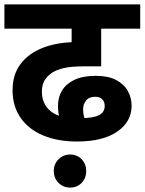

<svg xmlns="http://www.w3.org/2000/svg" viewBox="-20 -642 656 871"><path d="M329 0Q242 0 176 -27.5Q110 -55 73.5 -107.5Q37 -160 37 -233Q37 -304 73.5 -352Q110 -400 174 -425Q238 -450 322 -451H332L305 -420V-512H0V-622H616V-512H439V-341H358Q300 -341 267 -332.5Q234 -324 216 -312Q194 -297 182 -277Q170 -257 170 -225Q170 -192 185 -166Q200 -140 230 -124.5Q260 -109 303 -106Q310 -105 323.5 -105.5Q337 -106 344 -106Q403 -106 429 -119.5Q455 -133 455 -161Q455 -181 443.5 -192Q432 -203 412 -203Q384 -203 370.5 -186Q357 -169 357 -147Q357 -117 369 -90.5Q381 -64 400 -40L293 -22Q271 -54 257 -86.5Q243 -119 243 -162Q243 -201 261.5 -231.5Q280 -262 318 -280Q356 -298 415 -298Q471 -298 507 -279Q543 -260 560 -229Q577 -198 577 -162Q577 -90 512 -45Q447 0 329 0ZM224 134Q224 102 245.5 80.5Q267 59 298 59Q330 59 350.5 80.5Q371 102 371 134Q371 166 350.5 187.5Q330 209 298 209Q267 209 245.5 187.5Q224 166 224 134Z"/></svg>

Font: Noto Sans Devanagari
Style: Bold
Weight: 700
Version: Version 2.003